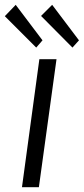

<svg xmlns="http://www.w3.org/2000/svg" viewBox="-35 -775 347 795"><path d="M128 -530 56 0H126L199 -530ZM-15 -708 115 -578 141 -608 30 -755ZM135 -709 265 -578 292 -608 181 -755Z"/></svg>

Font: Cheyenne Sans Light
Style: Italic
Weight: 300
Italic angle: -8.13011°
Designer: The Public Sans project authors (U.S. Web Design System), Libre Franklin designed by Pablo Impallari and Rodrigo Fuenzal
Foundry: The Cheyenne Sans Project Authors
Version: Version 2.007